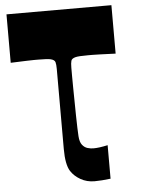

<svg xmlns="http://www.w3.org/2000/svg" viewBox="-60 -747 740 999"><g transform="rotate(-5 310.0 -247.5)"><path d="M477 199Q453 202 432 203.5Q411 205 393 205Q353 205 320.5 186.5Q288 168 270 140Q248 105 248 24Q248 -3 248 -26.5Q248 -50 248 -71.5Q248 -93 248 -112.5Q248 -132 248 -149Q248 -204 248 -240.5Q248 -277 248 -300Q248 -323 248 -338.5Q248 -354 248 -366.5Q248 -379 248 -394Q248 -418 244.5 -430Q241 -442 221 -447Q213 -449 197.5 -450Q182 -451 156 -451Q147 -451 133.5 -451Q120 -451 92.5 -450Q65 -449 12 -447V-700H560V-447Q508 -449 480 -450Q452 -451 438.5 -451Q425 -451 416 -451Q390 -451 374.5 -450Q359 -449 351 -447Q331 -442 327.5 -430Q324 -418 324 -394Q324 -378 324 -350Q324 -322 324.5 -287Q325 -252 325.5 -215Q326 -178 326.5 -143Q327 -108 328 -80Q329 -52 330 -36Q332 -5 344 10Q356 25 372 29.5Q388 34 402 34Q417 34 435.5 31.5Q454 29 477 24Z"/></g></svg>

Font: Ojuju ExtraBold
Style: Regular
Weight: 800
Designer: Chisaokwu Joboson, Mirko Velimirovic
Foundry: Udi Foundry
Version: Version 1.000